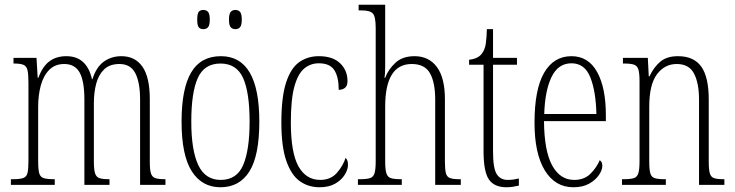

<svg xmlns="http://www.w3.org/2000/svg" viewBox="-20 -780 3100 810"><path d="M26 0V-24H36Q64 -24 78 -29Q92 -34 96 -50Q100 -66 100 -101V-431Q100 -467 96 -484Q92 -501 79 -506.5Q66 -512 39 -512H37V-536H134L139 -452H142Q159 -499 188 -521Q217 -543 260 -543Q346 -543 368 -446H370Q386 -497 418 -520Q450 -543 492 -543Q550 -543 581 -498.5Q612 -454 612 -361V-96Q612 -63 617 -48Q622 -33 635.5 -28.5Q649 -24 676 -24H678V0H571V-360Q571 -432 551 -471Q531 -510 484 -510Q443 -510 419.5 -487.5Q396 -465 386 -427.5Q376 -390 376 -345V-100Q376 -65 381 -49Q386 -33 399.5 -28.5Q413 -24 439 -24H442V0H336V-360Q336 -438 316 -474Q296 -510 251 -510Q212 -510 187.5 -485Q163 -460 152 -419Q141 -378 141 -330V-100Q141 -65 145.5 -49Q150 -33 164.5 -28.5Q179 -24 209 -24H211V0Z M910 10Q832 10 789 -57.5Q746 -125 746 -267Q746 -406 786.5 -474.5Q827 -543 912 -543Q1074 -543 1074 -267Q1074 -123 1032 -56.5Q990 10 910 10ZM911 -21Q979 -21 1006 -84Q1033 -147 1033 -267Q1033 -390 1005.5 -451Q978 -512 910 -512Q842 -512 814.5 -451Q787 -390 787 -267Q787 -146 816.5 -83.5Q846 -21 911 -21ZM973 -657Q960 -657 953 -665.5Q946 -674 946 -697Q946 -721 953 -729.5Q960 -738 973 -738Q986 -738 993 -729.5Q1000 -721 1000 -697Q1000 -674 993 -665.5Q986 -657 973 -657ZM838 -657Q824 -657 818 -665.5Q812 -674 812 -697Q812 -721 818 -729.5Q824 -738 838 -738Q851 -738 858 -729.5Q865 -721 865 -697Q865 -674 858 -665.5Q851 -657 838 -657Z M1328 10Q1281 10 1245 -15.5Q1209 -41 1188 -101Q1167 -161 1167 -263Q1167 -371 1187 -432Q1207 -493 1242.5 -518Q1278 -543 1325 -543Q1384 -543 1415 -513Q1446 -483 1446 -438Q1446 -418 1435.5 -409.5Q1425 -401 1409 -401Q1409 -455 1390.5 -484Q1372 -513 1325 -513Q1290 -513 1263.5 -491Q1237 -469 1222 -415Q1207 -361 1207 -264Q1207 -136 1239 -78.5Q1271 -21 1331 -21Q1375 -21 1401 -50.5Q1427 -80 1438 -114Q1443 -109 1445.5 -102.5Q1448 -96 1448 -84Q1448 -65 1434.5 -43Q1421 -21 1394.5 -5.5Q1368 10 1328 10Z M1490 0V-24H1499Q1527 -24 1541 -28.5Q1555 -33 1560 -49Q1565 -65 1565 -100V-661Q1565 -710 1553 -723Q1541 -736 1507 -736H1493V-760H1605V-503Q1605 -490 1604.5 -477Q1604 -464 1602 -452H1605Q1618 -487 1648 -515Q1678 -543 1729 -543Q1789 -543 1823 -497.5Q1857 -452 1857 -361V-98Q1857 -66 1861 -50Q1865 -34 1878 -29Q1891 -24 1917 -24H1924V0H1816V-360Q1816 -432 1794 -471Q1772 -510 1717 -510Q1605 -510 1605 -330V-99Q1605 -65 1610 -49Q1615 -33 1629 -28.5Q1643 -24 1671 -24H1675V0Z M2117 10Q2065 10 2042.5 -23Q2020 -56 2020 -142V-507H1959V-528Q1997 -532 2013 -554Q2026 -571 2029.5 -596Q2033 -621 2034 -657H2060V-536H2161V-507H2060V-141Q2060 -70 2075.5 -45.5Q2091 -21 2122 -21Q2135 -21 2145.5 -22.5Q2156 -24 2169 -27V3Q2157 6 2143.5 8Q2130 10 2117 10Z M2399 10Q2322 10 2278.5 -61Q2235 -132 2235 -262Q2235 -403 2275.5 -473Q2316 -543 2391 -543Q2462 -543 2499 -476.5Q2536 -410 2536 -294V-269H2275Q2276 -143 2309.5 -82Q2343 -21 2402 -21Q2445 -21 2471 -47Q2497 -73 2510 -104Q2514 -102 2517.5 -96.5Q2521 -91 2521 -80Q2521 -63 2507 -42Q2493 -21 2466 -5.5Q2439 10 2399 10ZM2496 -299Q2494 -394 2470.5 -453.5Q2447 -513 2391 -513Q2335 -513 2307 -455.5Q2279 -398 2276 -299Z M2604 0V-24H2612Q2640 -24 2654 -28.5Q2668 -33 2673 -49Q2678 -65 2678 -100V-438Q2678 -472 2673 -487.5Q2668 -503 2654 -507.5Q2640 -512 2613 -512H2608V-536H2713L2717 -458H2720Q2739 -498 2766.5 -520.5Q2794 -543 2840 -543Q2907 -543 2938.5 -499Q2970 -455 2970 -360V-100Q2970 -65 2974.5 -49Q2979 -33 2992.5 -28.5Q3006 -24 3032 -24H3036V0H2929V-360Q2929 -429 2908 -469.5Q2887 -510 2835 -510Q2784 -510 2751.5 -466.5Q2719 -423 2719 -330V-99Q2719 -65 2723.5 -49Q2728 -33 2742 -28.5Q2756 -24 2783 -24H2789V0Z"/></svg>

Font: Noto Serif Myanmar ExtraCondensed ExtraLight
Style: Regular
Weight: 200
Width: 2
Designer: Ben Mitchell and the Monotype Design Team
Foundry: Monotype Imaging Inc.
Version: Version 2.106; ttfautohint (v1.8.4.7-5d5b)